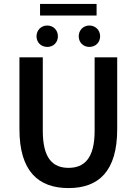

<svg xmlns="http://www.w3.org/2000/svg" viewBox="-20 -946 696 978"><path d="M329 12C482 12 577 -73 577 -288V-654H462V-279C462 -138 408 -91 329 -91C250 -91 198 -138 198 -279V-654H79V-288C79 -73 176 12 329 12ZM221 -707C252 -707 275 -730 275 -761C275 -792 252 -816 221 -816C189 -816 166 -792 166 -761C166 -730 189 -707 221 -707ZM184 -867H472V-926H184ZM435 -707C467 -707 490 -730 490 -761C490 -792 467 -816 435 -816C404 -816 381 -792 381 -761C381 -730 404 -707 435 -707Z"/></svg>

Font: Source Sans Pro Semibold
Style: Regular
Weight: 600
Designer: Paul D. Hunt
Foundry: Adobe Systems Incorporated
Version: Version 3.006;hotconv 1.0.111;makeotfexe 2.5.65597